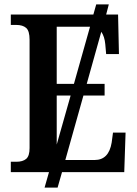

<svg xmlns="http://www.w3.org/2000/svg" viewBox="-20 -780 622 870"><path d="M543 0H261L241 70H182L202 0H29V-47H54Q83 -47 98.5 -60Q114 -73 114 -109V-600Q114 -640 98.5 -653.5Q83 -667 54 -667H29V-714H403L416 -760H473L461 -714H515L519 -535H461L457 -580Q454 -614 439 -636L373 -400H454V-347H358L276 -55H409Q473 -55 486 -134L492 -179H549ZM237 -400H315L388 -659H384H237ZM237 -125 300 -347H237Z"/></svg>

Font: Noto Serif NarrowSemiBold
Style: Regular
Weight: 600
Width: 4
Designer: Monotype Design Team
Foundry: Monotype Imaging Inc.
Version: Version 1.001